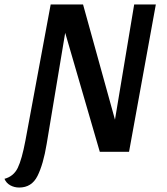

<svg xmlns="http://www.w3.org/2000/svg" viewBox="-78 -680 747 860"><path d="M36 -51 149 -660H294L437 -144L523 -660H620L500 0H369L214 -533L131 -35Q116 56 90 108Q64 160 8 160Q-14 160 -32 150Q-50 140 -58 121Q-17 110 1.5 72Q20 34 36 -51Z"/></svg>

Font: Sansita
Style: Italic
Weight: 400
Italic angle: -11°
Designer: Pablo Cosgaya
Foundry: Omnibus-Type
Version: Version 1.006